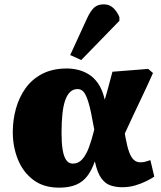

<svg xmlns="http://www.w3.org/2000/svg" viewBox="-20 -850 745 886"><path d="M253 16Q181 16 133.5 -20Q86 -56 62.5 -114.5Q39 -173 39 -240Q39 -296 53.5 -348.5Q68 -401 98 -443Q128 -485 175.5 -509.5Q223 -534 289 -534Q313 -534 339 -528Q365 -522 389.5 -507Q414 -492 433 -464.5Q452 -437 463 -392H464Q470 -411 475 -430Q480 -449 486 -471Q492 -493 499 -519L664 -532L686 -513Q662 -459 639 -411Q616 -363 595.5 -319Q575 -275 556 -234L559 -216Q567 -172 576.5 -147Q586 -122 598.5 -111.5Q611 -101 627 -101Q640 -101 649.5 -103.5Q659 -106 674 -111L692 -35Q679 -26 656 -14.5Q633 -3 604.5 5.5Q576 14 543 14Q516 14 491 6Q466 -2 447.5 -27.5Q429 -53 418 -104H417Q404 -66 383.5 -38.5Q363 -11 331 2.5Q299 16 253 16ZM316 -95Q342 -95 360 -115.5Q378 -136 391 -171.5Q404 -207 415 -252L411 -273Q400 -337 389.5 -373Q379 -409 367.5 -424Q356 -439 338 -439Q318 -439 304 -426Q290 -413 281 -387.5Q272 -362 268 -324Q264 -286 264 -235Q264 -191 269 -159.5Q274 -128 285.5 -111.5Q297 -95 316 -95ZM355 -573 304 -596 383 -768Q398 -800 414.5 -815Q431 -830 459 -830Q485 -830 503 -813Q521 -796 531 -771V-754Z"/></svg>

Font: Literata Black
Style: Italic
Weight: 900
Italic angle: -2°
Designer: Latin by Veronika Burian and Jose Scaglione. Greek by Irene Vlachou. Cyrillic by Vera Evstafieva
Foundry: TypeTogether
Version: Version 3.002